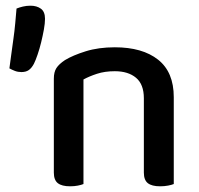

<svg xmlns="http://www.w3.org/2000/svg" viewBox="-20 -648 699 674"><path d="M485 -303Q485 -352 457.5 -375Q430 -398 383 -398Q348 -398 320.5 -389Q293 -380 273 -369V-2Q266 1 253.5 3.5Q241 6 226 6Q197 6 183 -5Q169 -16 169 -42V-372Q169 -395 178 -409Q187 -423 208 -437Q236 -454 281 -468Q326 -482 383 -482Q480 -482 535 -438.5Q590 -395 590 -307V-2Q583 1 570 3.5Q557 6 542 6Q513 6 499 -5Q485 -16 485 -42ZM55 -395Q43 -395 32.5 -399Q22 -403 13 -408Q16 -430 19.5 -456.5Q23 -483 27 -511Q31 -539 33.5 -566.5Q36 -594 38 -618Q48 -622 60.5 -625Q73 -628 87 -628Q109 -628 123.5 -617.5Q138 -607 138 -582Q138 -566 134 -544Q130 -522 124.5 -499.5Q119 -477 112 -456.5Q105 -436 99 -424Q91 -409 81 -402Q71 -395 55 -395Z"/></svg>

Font: Baloo 2 Latin Medium
Style: Regular
Weight: 500
Designer: Sarang Kulkarni and Ek Type
Foundry: Ek Type
Version: Version 1.001